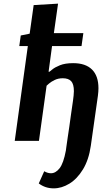

<svg xmlns="http://www.w3.org/2000/svg" viewBox="-20 -774 576 1055"><path d="M428 -521H266L247 -380H252Q253 -380 267 -392Q281 -404 309.5 -415.5Q338 -427 382 -427Q450 -427 485.5 -392Q521 -357 521 -289Q521 -271 518 -248L479 27Q468 104 436 156.5Q404 209 361.5 235Q319 261 275 261Q229 261 193 234L223 167Q242 178 260 178Q286 178 307.5 150.5Q329 123 342 53Q342 53 344.5 34Q347 15 351.5 -15Q356 -45 361 -79Q366 -113 370 -144Q374 -175 377.5 -196Q381 -217 381 -220Q383 -236 384.5 -249Q386 -262 386 -273Q386 -312 371 -328Q356 -344 325 -344Q300 -344 280.5 -334.5Q261 -325 249.5 -315Q238 -305 236 -303L194 0H61L133 -521H86L94 -579L143 -589L165 -746L299 -754L276 -592H438Z"/></svg>

Font: Arsenal SC
Style: Bold Italic
Weight: 700
Italic angle: -9.10001°
Designer: Andrij Shevchenko
Foundry: Stairsfor
Version: Version 2.001; ttfautohint (v1.8.4.7-5d5b)